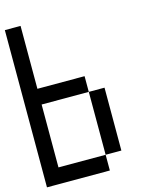

<svg xmlns="http://www.w3.org/2000/svg" viewBox="-124 -992 748 983"><g transform="rotate(-15 250.0 -500.5)"><path d="M0 -83.3V-916.7H83.3V-583.3H333.3V-500H83.3V-166.7H333.3V-83.3ZM333.3 -166.7V-500H416.7V-166.7Z"/></g></svg>

Font: GalmuriMono11 Regular
Style: Regular
Weight: 400
Designer: Lee Minseo (quiple)
Version: Version 2.399;hotconv 1.1.1;makeotfexe 2.6.0 DEVELOPMENT